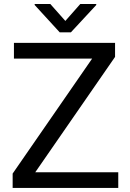

<svg xmlns="http://www.w3.org/2000/svg" viewBox="-20 -921 639 941"><path d="M152.8 -76.7H559.6V0H42V-70.3L431.6 -633.8H48.3V-710.9H543.9V-642.1ZM300.3 -818.4 373.5 -901.4H451.7V-896.5L327.6 -762.7H272.5L149.9 -896.5V-901.4H226.6Z"/></svg>

Font: SteelSelectRoboto
Style: Roboto-Regular
Weight: 400
Designer: Google
Version: Version 2.137; 2017